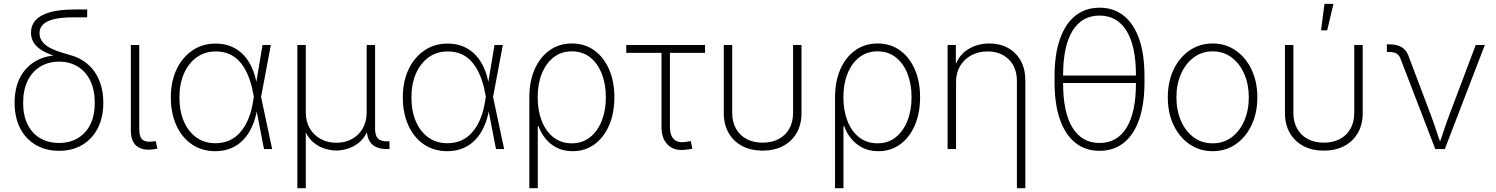

<svg xmlns="http://www.w3.org/2000/svg" viewBox="-20 -777 7800 1001"><path d="M287.6 9.3Q219.7 9.3 167.2 -21Q114.7 -51.3 85.4 -107.7Q56.2 -164.1 56.2 -241.2Q56.2 -319.3 85.4 -374.5Q114.7 -429.7 167.2 -459.2Q219.7 -488.8 287.6 -488.8L323.7 -469.7Q282.7 -479 249.5 -490.7Q216.3 -502.4 192.1 -518.6Q168 -534.7 154.8 -556.4Q141.6 -578.1 141.6 -607.4Q141.6 -645 165.8 -671.9Q189.9 -698.7 240 -713.1Q290 -727.5 367.7 -727.5H434.6V-686.5H361.3Q298.8 -686.5 260.3 -676.8Q221.7 -667 203.9 -648.7Q186 -630.4 186 -604.5Q186 -576.7 202.6 -557.4Q219.2 -538.1 245.1 -525.1Q271 -512.2 299.6 -503.7Q328.1 -495.1 351.6 -488.3Q389.2 -477.5 419.9 -456.1Q450.7 -434.6 472.7 -403.3Q494.6 -372.1 506.6 -331.5Q518.6 -291 518.6 -241.7Q518.6 -164.1 489.3 -107.7Q460 -51.3 408 -21Q356 9.3 287.6 9.3ZM287.6 -31.7Q343.3 -31.7 385.3 -56.4Q427.2 -81.1 450.7 -127.7Q474.1 -174.3 474.1 -241.2Q474.1 -308.1 450.7 -356.2Q427.2 -404.3 385.3 -429.9Q343.3 -455.6 287.6 -455.6Q232.4 -455.6 190.2 -429.9Q147.9 -404.3 124.3 -356.2Q100.6 -308.1 100.6 -241.2Q100.6 -174.3 124 -127.7Q147.5 -81.1 189.7 -56.4Q231.9 -31.7 287.6 -31.7Z M774.9 2Q722.2 8.3 692.1 -16.1Q662.1 -40.5 662.1 -97.2V-542.5H706.1V-104Q706.1 -60.5 724.6 -47.4Q743.2 -34.2 777.8 -39.6Q784.2 -40 786.1 -40.3Q788.1 -40.5 792 -41L800.8 -2Q795.4 -1 788.8 0Q782.2 1 774.9 2Z M1103 11.2Q1032.7 11.2 980.5 -24.4Q928.2 -60.1 899.4 -123.5Q870.6 -187 870.6 -269.5Q870.6 -351.6 900.4 -414.8Q930.2 -478 982.9 -513.9Q1035.6 -549.8 1104 -549.8Q1151.4 -549.8 1188.5 -533.4Q1225.6 -517.1 1252 -488Q1278.3 -459 1295.2 -419.9Q1312 -380.9 1319.3 -334.5H1333.5L1340.8 -272.9L1398.9 0H1356.4L1299.8 -291.5Q1291 -338.9 1275.4 -378.4Q1259.8 -418 1236.6 -447.3Q1213.4 -476.6 1180.7 -492.7Q1147.9 -508.8 1105 -508.8Q1048.3 -508.8 1005.9 -478.5Q963.4 -448.2 939.5 -394.5Q915.5 -340.8 915.5 -269.5Q915.5 -197.8 938.7 -144Q961.9 -90.3 1004.2 -60.3Q1046.4 -30.3 1103.5 -30.3Q1142.6 -30.3 1174.8 -44.4Q1207 -58.6 1231.9 -86.7Q1256.8 -114.7 1273.9 -155Q1291 -195.3 1299.3 -247.6L1348.6 -542.5H1392.1L1340.8 -270L1334 -208.5H1320.8Q1312 -155.8 1293.2 -115Q1274.4 -74.2 1246.3 -45.9Q1218.3 -17.6 1182.1 -3.2Q1146 11.2 1103 11.2Z M1530.3 204.1V-542.5H1574.2V-191.4Q1574.2 -143.1 1595.2 -107.4Q1616.2 -71.8 1652.3 -52.2Q1688.5 -32.7 1733.4 -32.7Q1779.3 -32.7 1814.9 -52.2Q1850.6 -71.8 1871.1 -107.4Q1891.6 -143.1 1891.6 -191.4V-542.5H1935.5V-105.5Q1935.5 -69.8 1950.2 -54.9Q1964.8 -40 1998 -40H2010.7V0H1997.1Q1944.8 0 1918.5 -26.1Q1892.1 -52.2 1892.1 -105.5V-177.2H1910.6Q1910.6 -124.5 1893.6 -88.9Q1876.5 -53.2 1849.6 -32Q1822.8 -10.7 1791.7 -1.5Q1760.7 7.8 1733.4 7.8Q1706.1 7.8 1675 -1.5Q1644 -10.7 1617.2 -32Q1590.3 -53.2 1573.2 -88.9Q1556.2 -124.5 1556.2 -177.2H1574.2V204.1Z M2312.5 11.2Q2242.2 11.2 2189.9 -24.4Q2137.7 -60.1 2108.9 -123.5Q2080.1 -187 2080.1 -269.5Q2080.1 -351.6 2109.9 -414.8Q2139.6 -478 2192.4 -513.9Q2245.1 -549.8 2313.5 -549.8Q2360.8 -549.8 2397.9 -533.4Q2435.1 -517.1 2461.4 -488Q2487.8 -459 2504.6 -419.9Q2521.5 -380.9 2528.8 -334.5H2543L2550.3 -272.9L2608.4 0H2565.9L2509.3 -291.5Q2500.5 -338.9 2484.9 -378.4Q2469.2 -418 2446 -447.3Q2422.9 -476.6 2390.1 -492.7Q2357.4 -508.8 2314.5 -508.8Q2257.8 -508.8 2215.3 -478.5Q2172.9 -448.2 2148.9 -394.5Q2125 -340.8 2125 -269.5Q2125 -197.8 2148.2 -144Q2171.4 -90.3 2213.6 -60.3Q2255.9 -30.3 2313 -30.3Q2352.1 -30.3 2384.3 -44.4Q2416.5 -58.6 2441.4 -86.7Q2466.3 -114.7 2483.4 -155Q2500.5 -195.3 2508.8 -247.6L2558.1 -542.5H2601.6L2550.3 -270L2543.5 -208.5H2530.3Q2521.5 -155.8 2502.7 -115Q2483.9 -74.2 2455.8 -45.9Q2427.7 -17.6 2391.6 -3.2Q2355.5 11.2 2312.5 11.2Z M2739.7 204.1V-270.5Q2739.7 -352.5 2767.3 -415.5Q2794.9 -478.5 2845 -514.4Q2895 -550.3 2961.4 -550.3Q3028.8 -550.3 3078.4 -514.4Q3127.9 -478.5 3155.5 -415.5Q3183.1 -352.5 3183.1 -270Q3183.1 -188 3156 -124.5Q3128.9 -61 3079.8 -24.9Q3030.8 11.2 2965.3 11.2Q2918.9 11.2 2883.5 -6.6Q2848.1 -24.4 2824.2 -54Q2800.3 -83.5 2787.6 -119.1H2783.7V204.1ZM2960.9 -29.8Q3016.1 -29.8 3055.9 -61.3Q3095.7 -92.8 3117.2 -147.2Q3138.7 -201.7 3138.7 -270.5Q3138.7 -338.4 3117.4 -392.6Q3096.2 -446.8 3056.6 -478Q3017.1 -509.3 2961.4 -509.3Q2906.2 -509.3 2866.5 -478.3Q2826.7 -447.3 2804.9 -393.3Q2783.2 -339.4 2783.2 -270.5Q2783.2 -201.2 2804.4 -146.7Q2825.7 -92.3 2865.7 -61Q2905.8 -29.8 2960.9 -29.8Z M3554.7 3.4Q3495.6 11.2 3462.2 -21.5Q3428.7 -54.2 3428.7 -113.3V-501.5H3245.1V-542.5H3655.8V-501.5H3472.7V-115.2Q3472.7 -71.8 3493.4 -51.3Q3514.2 -30.8 3553.2 -37.1Q3559.6 -37.6 3567.1 -38.8Q3574.7 -40 3581.5 -41.5L3589.8 -2Q3582.5 0 3573.2 1.5Q3564 2.9 3554.7 3.4Z M3956.1 8.3Q3895.5 8.3 3849.9 -15.6Q3804.2 -39.6 3778.8 -83.7Q3753.4 -127.9 3753.4 -187.5V-542.5H3797.4V-189Q3797.4 -141.1 3817.1 -106Q3836.9 -70.8 3872.8 -52Q3908.7 -33.2 3956.1 -33.2Q4003.4 -33.2 4039.3 -52Q4075.2 -70.8 4095 -106Q4114.7 -141.1 4114.7 -189V-542.5H4158.7V-187.5Q4158.7 -127.9 4133.3 -83.7Q4107.9 -39.6 4062.3 -15.6Q4016.6 8.3 3956.1 8.3Z M4333.5 204.1V-270.5Q4333.5 -352.5 4361.1 -415.5Q4388.7 -478.5 4438.7 -514.4Q4488.8 -550.3 4555.2 -550.3Q4622.6 -550.3 4672.1 -514.4Q4721.7 -478.5 4749.3 -415.5Q4776.9 -352.5 4776.9 -270Q4776.9 -188 4749.8 -124.5Q4722.7 -61 4673.6 -24.9Q4624.5 11.2 4559.1 11.2Q4512.7 11.2 4477.3 -6.6Q4441.9 -24.4 4418 -54Q4394 -83.5 4381.3 -119.1H4377.4V204.1ZM4554.7 -29.8Q4609.9 -29.8 4649.7 -61.3Q4689.5 -92.8 4710.9 -147.2Q4732.4 -201.7 4732.4 -270.5Q4732.4 -338.4 4711.2 -392.6Q4689.9 -446.8 4650.4 -478Q4610.8 -509.3 4555.2 -509.3Q4500 -509.3 4460.2 -478.3Q4420.4 -447.3 4398.7 -393.3Q4377 -339.4 4377 -270.5Q4377 -201.2 4398.2 -146.7Q4419.4 -92.3 4459.5 -61Q4499.5 -29.8 4554.7 -29.8Z M4964.4 -350.1V0H4920.4V-542.5H4963.4V-420.4H4955.1Q4975.1 -487.3 5025.1 -518.8Q5075.2 -550.3 5137.2 -550.3Q5192.9 -550.3 5235.4 -526.9Q5277.8 -503.4 5301.8 -460.2Q5325.7 -417 5325.7 -356.4V204.1H5281.7V-354Q5281.7 -424.8 5239.5 -466.8Q5197.3 -508.8 5128.9 -508.8Q5082 -508.8 5044.7 -489Q5007.3 -469.2 4985.8 -433.6Q4964.4 -397.9 4964.4 -350.1Z M5712.4 9.3Q5638.7 9.3 5586.2 -32.7Q5533.7 -74.7 5505.9 -154.5Q5478 -234.4 5478 -347.7V-379.9Q5478 -493.7 5505.9 -573.2Q5533.7 -652.8 5586.2 -694.8Q5638.7 -736.8 5712.4 -736.8Q5786.6 -736.8 5839.1 -694.8Q5891.6 -652.8 5919.2 -573.2Q5946.8 -493.7 5946.8 -379.9V-347.7Q5946.8 -234.4 5919.2 -154.5Q5891.6 -74.7 5839.1 -32.7Q5786.6 9.3 5712.4 9.3ZM5712.4 -31.7Q5804.2 -31.7 5853.3 -111.3Q5902.3 -190.9 5902.3 -342.3V-385.3Q5902.3 -536.6 5853.3 -616.2Q5804.2 -695.8 5712.4 -695.8Q5620.6 -695.8 5571.5 -616.2Q5522.5 -536.6 5522.5 -385.3V-342.3Q5522.5 -190.9 5571.5 -111.3Q5620.6 -31.7 5712.4 -31.7ZM5506.8 -344.2V-383.3H5919.4V-344.2Z M6302.2 11.2Q6234.4 11.2 6181.6 -25.1Q6128.9 -61.5 6098.6 -124.8Q6068.4 -188 6068.4 -269.5Q6068.4 -351.1 6098.6 -414.3Q6128.9 -477.5 6181.6 -513.9Q6234.4 -550.3 6302.2 -550.3Q6369.6 -550.3 6422.4 -513.9Q6475.1 -477.5 6505.1 -414.1Q6535.2 -350.6 6535.2 -269.5Q6535.2 -188 6505.1 -124.8Q6475.1 -61.5 6422.6 -25.1Q6370.1 11.2 6302.2 11.2ZM6302.2 -29.8Q6358.9 -29.8 6401.4 -61.5Q6443.8 -93.3 6467.3 -147.7Q6490.7 -202.1 6490.7 -269.5Q6490.7 -336.4 6467.3 -390.9Q6443.8 -445.3 6401.4 -477.3Q6358.9 -509.3 6302.2 -509.3Q6245.6 -509.3 6203.1 -477.1Q6160.6 -444.8 6137 -390.9Q6113.3 -336.9 6113.3 -269.5Q6113.3 -202.1 6136.7 -147.7Q6160.2 -93.3 6202.6 -61.5Q6245.1 -29.8 6302.2 -29.8Z M6881.8 8.3Q6821.3 8.3 6775.6 -15.6Q6730 -39.6 6704.6 -83.7Q6679.2 -127.9 6679.2 -187.5V-542.5H6723.1V-189Q6723.1 -141.1 6742.9 -106Q6762.7 -70.8 6798.6 -52Q6834.5 -33.2 6881.8 -33.2Q6929.2 -33.2 6965.1 -52Q7001 -70.8 7020.8 -106Q7040.5 -141.1 7040.5 -189V-542.5H7084.5V-187.5Q7084.5 -127.9 7059.1 -83.7Q7033.7 -39.6 6988 -15.6Q6942.4 8.3 6881.8 8.3ZM6867.2 -618.7 6885.3 -756.8H6932.1L6899.4 -618.7Z M7462.9 0 7281.2 -472.2Q7273.9 -490.7 7259.8 -498.3Q7245.6 -505.9 7222.2 -505.9H7210.4V-545.9H7223.1Q7261.7 -545.9 7286.4 -531.7Q7311 -517.6 7322.8 -486.8L7437.5 -183.1Q7453.1 -142.1 7466.6 -100.8Q7480 -59.6 7495.1 -19.5H7480.5Q7495.6 -59.6 7509 -100.8Q7522.5 -142.1 7538.1 -183.1L7673.8 -542.5H7721.2L7512.7 0Z"/></svg>

Font: Inter 16pt ExtraLight
Style: Regular
Weight: 250
Version: Version 4.001;git-66647c0bb